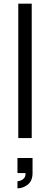

<svg xmlns="http://www.w3.org/2000/svg" viewBox="-20 -755 274 1050"><path d="M80 0V-735H153.5V0ZM75.5 275V236Q81.5 236 92.5 232.5Q103.5 229 111.5 219.8Q119.5 210.5 119.5 195Q119.5 193.5 119.5 191.5H75.5V109H158V191.5Q158 233.5 132.2 254.2Q106.5 275 75.5 275Z"/></svg>

Font: Cns Manrope
Style: Regular
Weight: 400
Designer: Mikhail Sharanda
Foundry: Mikhail Sharanda
Version: Version 4.504